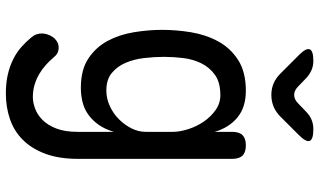

<svg xmlns="http://www.w3.org/2000/svg" viewBox="-232 -592 1065 640"><g transform="rotate(90 300.0 -272.5)"><path d="M420 -120Q411 -90 396.5 -69.5Q382 -49 363.5 -35.5Q345 -22 322 -16Q299 -10 273 -10Q213 -10 175.5 -35Q138 -60 117 -99Q96 -138 88 -186.5Q80 -235 80 -281Q80 -328 88 -377Q96 -426 118 -467Q140 -508 180 -534Q220 -560 283 -560Q338 -560 372 -532Q406 -504 420 -456V-515Q420 -538 431 -549Q442 -560 465 -560Q488 -560 499 -549Q510 -538 510 -515V0Q510 63 493 108.5Q476 154 446.5 183.5Q417 213 377 226.5Q337 240 292 240Q257 240 229 233.5Q201 227 178 215.5Q155 204 137.5 188.5Q120 173 106 156Q98 147 95 138Q92 129 92 120Q92 112 95 102Q98 92 104 83.5Q110 75 119 69.5Q128 64 139 64Q150 64 158 68.5Q166 73 173 82Q184 95 198 107.5Q212 120 228.5 129.5Q245 139 264 144.5Q283 150 304 150Q322 150 342.5 142.5Q363 135 380.5 117.5Q398 100 409 71.5Q420 43 420 0ZM282 -95Q309 -95 334 -106.5Q359 -118 378 -137Q397 -156 408.5 -179Q420 -202 420 -226V-316Q420 -340 411 -368Q402 -396 386 -419.5Q370 -443 347.5 -459Q325 -475 298 -475Q255 -475 230 -457Q205 -439 191.5 -411.5Q178 -384 174 -351Q170 -318 170 -287Q170 -255 174 -221Q178 -187 190 -159Q202 -131 224 -113Q246 -95 282 -95ZM183 -785Q200 -785 214 -779Q228 -773 240 -762L268 -735Q282 -721 297 -721Q312 -721 326 -735L353 -761Q365 -773 379.5 -779Q394 -785 411 -785Q445 -785 450 -773Q455 -761 431 -737L369 -675Q354 -660 336 -652.5Q318 -645 297 -645Q276 -645 258.5 -652.5Q241 -660 226 -675L163 -738Q140 -761 145 -773Q150 -785 183 -785Z"/></g></svg>

Font: Maple Mono
Style: Regular
Weight: 400
Monospace: yes
Designer: subframe7536
Version: Version 7.300